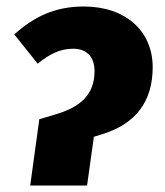

<svg xmlns="http://www.w3.org/2000/svg" viewBox="-20 -571 507 591"><path d="M73 0H248L269 -150L301 -160C396 -191 450 -257 450 -364C450 -476 366 -551 238 -551C150 -551 85 -520 24 -465L96 -375C131 -403 163 -421 205 -421C247 -421 271 -396 271 -352C271 -278 225 -240 148 -218L101 -204Z"/></svg>

Font: Fira Sans ExtraBold
Style: Italic
Weight: 800
Italic angle: -8°
Designer: bBox Type GmbH & Carrois Corporate GbR & Edenspiekermann AG
Foundry: bBox Type GmbH & Carrois Corporate GbR & Edenspiekermann AG
Version: Version 4.301;PS 004.301;hotconv 1.0.88;makeotf.lib2.5.64775